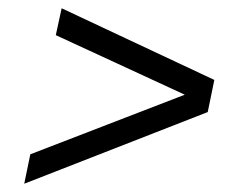

<svg xmlns="http://www.w3.org/2000/svg" viewBox="-20 -483 586 460"><path d="M38.1 -42.8 52.6 -113.3 422.7 -256.1 113.7 -398.8 127.7 -463.2 493.5 -291.5 477.7 -214.5Z"/></svg>

Font: Saira Thin
Style: Italic
Weight: 100
Italic angle: -12°
Designer: Hector Gatti with collaboration of the Omnibus-Type team
Foundry: Omnibus-Type
Version: Version 1.101